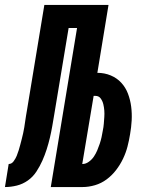

<svg xmlns="http://www.w3.org/2000/svg" viewBox="-67 -755 587 775"><path d="M-47 0 -32 -93Q-20 -93 -12 -104Q-4 -115 0.5 -126Q5 -137 8.5 -148.5Q12 -160 15 -171.5Q18 -183 21 -194.5Q24 -206 26.5 -217.5Q29 -229 31 -241Q33 -253 34.5 -264.5Q36 -276 38 -287.5Q40 -299 42 -311L112 -735H371L326 -461Q355 -461 380 -450.5Q405 -440 422.5 -421Q440 -402 449.5 -377Q459 -352 462.5 -324.5Q466 -297 464.5 -269Q463 -241 458 -213Q454 -188 447.5 -163Q441 -138 429.5 -114Q418 -90 401.5 -68.5Q385 -47 363.5 -31Q342 -15 316.5 -7.5Q291 0 266 0H138L244 -642H210L152 -293Q148 -269 144 -246Q140 -223 134.5 -199.5Q129 -176 121.5 -152.5Q114 -129 104 -106.5Q94 -84 80 -62.5Q66 -41 45.5 -26.5Q25 -12 1 -6Q-23 0 -47 0ZM266 -93Q279 -93 291.5 -102Q304 -111 312 -123Q320 -135 325.5 -148Q331 -161 335.5 -174.5Q340 -188 343 -201.5Q346 -215 348 -228Q351 -242 352 -255.5Q353 -269 354 -282.5Q355 -296 354 -309Q353 -322 350 -334.5Q347 -347 339.5 -357.5Q332 -368 318 -368H311L265 -93Z"/></svg>

Font: Iosevka Term Curly Heavy
Style: Italic
Weight: 900
Italic angle: -9°
Designer: Belleve Invis
Foundry: Belleve Invis
Version: Version 32.3.0